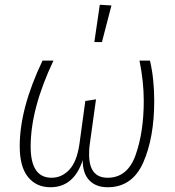

<svg xmlns="http://www.w3.org/2000/svg" viewBox="-20 -777 738 808"><path d="M63 -162Q63 -321 159 -522H205Q109 -320 109 -160Q109 -29 197 -29Q240 -29 271.5 -62.5Q303 -96 314 -169L339 -352L384 -359L357 -165Q355 -152 355 -127Q355 -29 433 -29Q517 -29 551 -125.5Q585 -222 585 -353Q585 -434 567 -522H611Q629 -447 629 -352Q629 -198 583 -93.5Q537 11 433 11Q384 11 356 -18Q328 -47 328 -103Q291 11 192 11Q133 11 98 -32Q63 -75 63 -162ZM400 -757 449 -754 409 -600H377Z"/></svg>

Font: Fira Sans Condensed ExtraLight
Style: Italic
Weight: 275
Width: 3
Italic angle: -8°
Designer: Carrois Corporate & Edenspiekermann AG
Foundry: Carrois Corporate GbR & Edenspiekermann AG
Version: Version 4.203